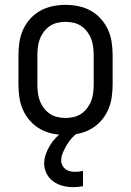

<svg xmlns="http://www.w3.org/2000/svg" viewBox="-20 -548 540 791"><path d="M250 8Q223 8 196.5 2.5Q170 -3 146.5 -16Q123 -29 104.5 -49.5Q86 -70 75 -94.5Q64 -119 60 -146Q56 -173 56 -200V-320Q56 -347 60 -374Q64 -401 75 -425.5Q86 -450 104.5 -470.5Q123 -491 146.5 -504Q170 -517 196.5 -522.5Q223 -528 250 -528Q277 -528 303.5 -522.5Q330 -517 353.5 -504Q377 -491 395.5 -470.5Q414 -450 425 -425.5Q436 -401 440 -374Q444 -347 444 -320V-200Q444 -173 440 -146Q436 -119 425 -94.5Q414 -70 395.5 -49.5Q377 -29 353.5 -16Q330 -3 303.5 2.5Q277 8 250 8ZM250 -62Q267 -62 284 -66Q301 -70 315 -79.5Q329 -89 339.5 -103Q350 -117 356 -133Q362 -149 364 -166Q366 -183 366 -200V-320Q366 -337 364 -354Q362 -371 356 -387Q350 -403 339.5 -417Q329 -431 315 -440.5Q301 -450 284 -454Q267 -458 250 -458Q233 -458 216 -454Q199 -450 185 -440.5Q171 -431 160.5 -417Q150 -403 144 -387Q138 -371 136 -354Q134 -337 134 -320V-200Q134 -183 136 -166Q138 -149 144 -133Q150 -117 160.5 -103Q171 -89 185 -79.5Q199 -70 216 -66Q233 -62 250 -62ZM280 223Q259 223 238 217.5Q217 212 199.5 199.5Q182 187 172 167Q162 147 162 126Q162 106 169 86.5Q176 67 186.5 50Q197 33 211 18.5Q225 4 242 -8H299V0Q285 10 274 23Q263 36 254.5 50.5Q246 65 239 81Q232 97 232 114Q232 124 237 133.5Q242 143 250 149Q258 155 268.5 157.5Q279 160 289 160Q297 160 305.5 159Q314 158 322 156V219Q311 221 301 222Q291 223 280 223Z"/></svg>

Font: Iosevka Fixed
Style: Regular
Weight: 400
Monospace: yes
Designer: Belleve Invis
Foundry: Belleve Invis
Version: Version 33.2.4